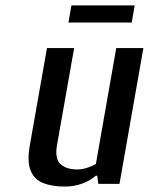

<svg xmlns="http://www.w3.org/2000/svg" viewBox="-20 -677 548 707"><path d="M218 10Q173 10 140 -2.5Q107 -15 93 -48.5Q79 -82 90 -143L153 -500H253L190 -143Q181 -91 203.5 -72Q226 -53 264 -53Q283 -53 302 -59.5Q321 -66 333 -73L408 -500H508L420 0H342L338 -30H333Q312 -12 282.5 -1Q253 10 218 10ZM232 -594 243 -657H476L465 -594Z"/></svg>

Font: Cuprum Medium
Style: Italic
Weight: 500
Italic angle: -10°
Version: Version 3.000